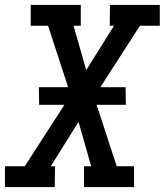

<svg xmlns="http://www.w3.org/2000/svg" viewBox="-28 -755 665 775"><path d="M193 0H-8V-84H72L232 -332H130L129 -403H247L166 -651H96V-735H298V-651H269L320 -472L432 -651H415L416 -735H617V-651H537L377 -403H479L480 -332H362L443 -84H513V0H311V-84H340L289 -263L177 -84H194Z"/></svg>

Font: Iosevka HT Medium Extended
Style: Italic
Weight: 500
Width: 7
Italic angle: -9°
Monospace: yes
Designer: Belleve Invis
Foundry: Belleve Invis
Version: Version 32.3.0; ttfautohint (v1.8.4)